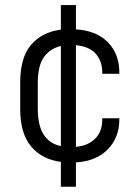

<svg xmlns="http://www.w3.org/2000/svg" viewBox="-20 -627 543 747"><path d="M377.9 -339.8V-344.7Q377.9 -390.6 350.6 -419.9Q325.2 -446.3 275.4 -451.2V-55.7Q322.3 -59.6 350.6 -87.9Q377.9 -115.2 377.9 -162.1V-167H444.3V-163.1Q444.3 -90.8 398.4 -44.9Q353.5 0 275.4 4.9V99.6H216.8V2.9Q143.6 -6.8 101.6 -56.6Q58.6 -107.4 58.6 -202.1V-305.7Q58.6 -403.3 100.6 -452.1Q142.6 -502 216.8 -511.7V-607.4H275.4V-512.7Q354.5 -507.8 398.4 -463.9Q444.3 -418 444.3 -344.7V-339.8ZM150.4 -102.5Q173.8 -67.4 216.8 -58.6V-448.2Q173.8 -437.5 150.4 -404.3Q127 -371.1 127 -301.8V-206.1Q127 -137.7 150.4 -102.5Z"/></svg>

Font: DINish
Style: Regular
Weight: 400
Designer: Bert Driehuis
Foundry: Playbeing
Version: Version 3.008; git-95204e4c-release